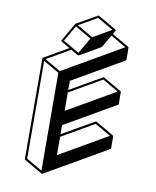

<svg xmlns="http://www.w3.org/2000/svg" viewBox="-104 -1003 941 1157"><g transform="rotate(10 366.0 -424.5)"><path d="M233.4 75.2Q231 75.2 231 74.2L120.1 10.3Q116.7 8.3 116.7 4.4L115.2 -609.9Q115.2 -613.3 118.2 -615.2L265.1 -699.7L212.4 -730.5Q209 -732.4 209 -736.3Q272.5 -847.7 274.4 -849.6V-850.1Q402.8 -923.8 404.3 -923.8Q405.8 -923.8 461.9 -891.1Q518.1 -858.4 518.6 -857.9H519L520 -855.5H520.5Q520.5 -854 521 -853L520.5 -852.1Q520 -849.6 508.3 -829.1Q613.3 -768.6 614.3 -767.1Q615.7 -763.7 615.7 -690.9Q615.7 -687 612.3 -685.1L301.8 -505.9V-449.7Q497.6 -563 499.5 -563Q501 -563 613.8 -497.6V-497.1Q615.2 -496.6 615.2 -496.1Q615.2 -495.6 615.7 -494.4Q616.2 -493.2 616.7 -419.9Q616.2 -416.5 613.3 -414.6L302.2 -234.9V-179.2Q498.5 -292.5 500.5 -292.5Q502 -292.5 558.6 -259.5Q615.2 -226.6 616 -224.9Q616.7 -223.1 617.2 -221.7V-149.4Q617.2 -145.5 613.8 -143.6Q235.4 75.2 233.4 75.2ZM227.1 56.6 225.1 -541.5 128.4 -597.7 129.9 0.5ZM388.7 -788.1 501 -853 404.3 -909.2 291.5 -844.7ZM323.2 -681.2 379.4 -778.3 280.8 -835.4 224.6 -738.3ZM231.9 -553.2 595.7 -763.2 501.5 -817.9 457.5 -741.2Q456.5 -739.7 392.1 -702.6Q327.6 -665.5 325.7 -665.5Q324.7 -665.5 324 -665.8Q323.2 -666 323 -666Q322.8 -666 278.3 -691.9L134.8 -609.4ZM302.2 -322.3 596.2 -492.2 499.5 -548.8 301.8 -434.6ZM302.7 -51.8 597.2 -221.7 500.5 -277.8 302.7 -163.6Z"/></g></svg>

Font: 3D Isometric
Style: Bold
Weight: 700
Designer: GGBotNet
Foundry: GGBotNet
Version: 1.14